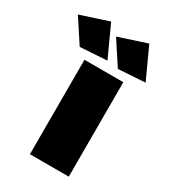

<svg xmlns="http://www.w3.org/2000/svg" viewBox="-278 -871 847 963"><g transform="rotate(30 145.5 -390.0)"><path d="M75 -780 -87 -727 2 -591 157 -601ZM296 -780 134 -727 223 -591 378 -601ZM55 -547V0H280V-547Z"/></g></svg>

Font: Montserrat arm Black
Style: Regular
Weight: 900
Designer: Julieta Ulanovsky
Foundry: Julieta Ulanovsky
Version: Version 6.000;PS 006.000;hotconv 1.0.88;makeotf.lib2.5.64775